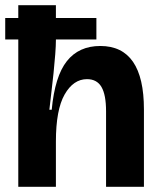

<svg xmlns="http://www.w3.org/2000/svg" viewBox="-23 -715 604 735"><path d="M47 0V-266V-564H-3V-646H47V-695H191V-646H346V-564H191V-561Q191 -541 188.5 -507.5Q186 -474 182 -435.5Q178 -397 173.5 -360Q169 -323 166 -295H175Q187 -423 233 -481Q279 -539 361 -539Q528 -539 528 -296V0H383V-289Q383 -352 365.5 -382Q348 -412 310 -412Q258 -412 224.5 -353.5Q191 -295 191 -173V0Z"/></svg>

Font: Bricolage Grotesque 96pt Bricolage Grotesque 48pt Regular
Style: Bold
Weight: 700
Designer: Mathieu Triay
Foundry: Atelier Triay
Version: Version 1.001; ttfautohint (v1.8.4.7-5d5b);gftools[0.9.33.de